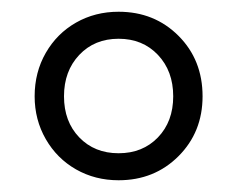

<svg xmlns="http://www.w3.org/2000/svg" viewBox="-20 -730 404 327"><path d="M39 -566Q39 -607 58 -640Q77 -673 109.5 -691.5Q142 -710 182 -710Q243 -710 284 -669Q325 -628 325 -566Q325 -505 284 -464Q243 -423 182 -423Q142 -423 109.5 -441.5Q77 -460 58 -493Q39 -526 39 -566ZM182 -469Q223 -469 249 -496Q275 -523 275 -566Q275 -609 249 -636.5Q223 -664 182 -664Q141 -664 115 -636.5Q89 -609 89 -566Q89 -523 115 -496Q141 -469 182 -469Z"/></svg>

Font: Leon Sans
Style: Light
Weight: 300
Designer: Jongmin Kim
Version: Version 1.2